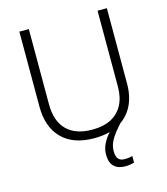

<svg xmlns="http://www.w3.org/2000/svg" viewBox="-133 -816 988 1136"><g transform="rotate(-15 361.0 -248.0)"><path d="M449 114Q449 147 462 161.5Q475 176 500 176Q516 176 528 174Q540 172 548 170V210Q537 213 523.5 215.5Q510 218 492 218Q449 218 424.5 194.5Q400 171 400 121Q400 88 415 57.5Q430 27 453 1Q476 -25 501 -45L539 -46Q515 -20 494.5 5.5Q474 31 461.5 57.5Q449 84 449 114ZM629 -252Q629 -171 597.5 -112Q566 -53 505.5 -21.5Q445 10 359 10Q230 10 161.5 -60Q93 -130 93 -254V-714H151V-254Q151 -150 205 -96Q259 -42 362 -42Q430 -42 476.5 -66.5Q523 -91 547.5 -137Q572 -183 572 -248V-714H629Z"/></g></svg>

Font: Noto Sans Thai Light
Style: Regular
Weight: 300
Designer: Monotype Design Team
Foundry: Monotype Imaging Inc.
Version: Version 2.001